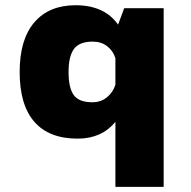

<svg xmlns="http://www.w3.org/2000/svg" viewBox="-20 -532 750 752"><path d="M276 -511.5Q389 -511.5 442.5 -435.5L466.5 -500H621V200H432V-55Q378.5 11 284 11Q172 11 114.5 -55Q57 -121 57 -250Q57 -377.5 114.5 -444.5Q172 -511.5 276 -511.5ZM248.5 -250Q248.5 -188 268.8 -159.8Q289 -131.5 341.5 -131.5Q375.5 -131.5 399.2 -151.2Q423 -171 432 -200V-304Q423.5 -332.5 400 -350.8Q376.5 -369 343 -369Q290.5 -369 269.5 -340Q248.5 -311 248.5 -250Z"/></svg>

Font: League Mono ExtraBold
Style: Regular
Weight: 800
Width: 6
Designer: Tyler Finck
Foundry: The League of Moveable Type / Tyler Finck
Version: Version 2.210